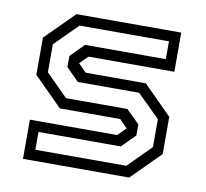

<svg xmlns="http://www.w3.org/2000/svg" viewBox="-65 -611 733 683"><g transform="rotate(10 301.0 -270.0)"><path d="M60 0V-141.5H375L405.5 -172V-169.5L376 -199.5H158L55 -302.5V-437L158 -540H536.5V-398.5H226.5L196 -368V-371L226.5 -340.5H443.5L546.5 -237.5V-103L443.5 0ZM97.8 -39.5H426.2L508 -121.5V-222.5L426 -303.2H204.5L159 -348.8V-389.2L207 -437.5H498.8V-501.8H176L93.8 -419.8V-318.8L173.2 -239.2H394.8L442.8 -192.2V-152L394.8 -103.8H97.8Z"/></g></svg>

Font: Tourney Thin
Style: Regular
Weight: 100
Designer: Tyler Finck
Foundry: Etcetera Type Co
Version: Version 1.015